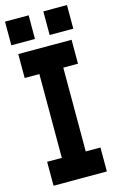

<svg xmlns="http://www.w3.org/2000/svg" viewBox="-135 -862 554 912"><g transform="rotate(-15 141.5 -406.0)"><path d="M-11.2 -696.3V-812.5H105V-696.3ZM177.2 -696.3V-812.5H293.5V-696.3ZM272 -529.8H199.7V-117.7H272V0H9.8V-117.7H82V-529.8H9.8V-647.5H272Z"/></g></svg>

Font: Sangha Kali
Style: Regular
Weight: 400
Designer: Seslavinskaya Anna
Foundry: Popkern
Version: Version 2.000;PS 002.000;hotconv 1.0.88;makeotf.lib2.5.64775